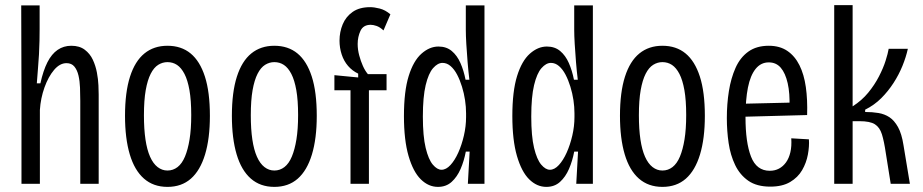

<svg xmlns="http://www.w3.org/2000/svg" viewBox="-20 -719 3610 751"><path d="M64 0V-353L63 -698H135V-606Q135 -585 134.5 -559.5Q134 -534 132.5 -506.5Q131 -479 128.5 -450.5Q126 -422 124 -393H138Q149 -443 165.5 -475.5Q182 -508 205.5 -524Q229 -540 259 -540Q291 -540 311.5 -524.5Q332 -509 343 -485.5Q354 -462 359 -435.5Q364 -409 365 -385.5Q366 -362 366 -349V0H294V-325Q294 -350 293 -376Q292 -402 287 -423.5Q282 -445 271 -458.5Q260 -472 240 -472Q214 -472 191.5 -445.5Q169 -419 154 -377Q139 -335 136 -289V0Z M635 12Q580 12 543 -20.5Q506 -53 487.5 -115.5Q469 -178 469 -266Q469 -358 488.5 -419Q508 -480 545 -510Q582 -540 635 -540Q689 -540 725.5 -510Q762 -480 781.5 -419.5Q801 -359 801 -266Q801 -177 782 -114.5Q763 -52 726.5 -20Q690 12 635 12ZM635 -52Q657 -52 674.5 -65.5Q692 -79 703.5 -106.5Q715 -134 721.5 -174Q728 -214 728 -269Q728 -327 721 -366.5Q714 -406 701.5 -430Q689 -454 672.5 -465Q656 -476 635 -476Q616 -476 599 -465.5Q582 -455 569.5 -430.5Q557 -406 550 -366.5Q543 -327 543 -268Q543 -214 549 -173.5Q555 -133 567 -106Q579 -79 596.5 -65.5Q614 -52 635 -52Z M1053 12Q998 12 961 -20.5Q924 -53 905.5 -115.5Q887 -178 887 -266Q887 -358 906.5 -419Q926 -480 963 -510Q1000 -540 1053 -540Q1107 -540 1143.5 -510Q1180 -480 1199.5 -419.5Q1219 -359 1219 -266Q1219 -177 1200 -114.5Q1181 -52 1144.5 -20Q1108 12 1053 12ZM1053 -52Q1075 -52 1092.5 -65.5Q1110 -79 1121.5 -106.5Q1133 -134 1139.5 -174Q1146 -214 1146 -269Q1146 -327 1139 -366.5Q1132 -406 1119.5 -430Q1107 -454 1090.5 -465Q1074 -476 1053 -476Q1034 -476 1017 -465.5Q1000 -455 987.5 -430.5Q975 -406 968 -366.5Q961 -327 961 -268Q961 -214 967 -173.5Q973 -133 985 -106Q997 -79 1014.5 -65.5Q1032 -52 1053 -52Z M1351 0V-366H1288V-425L1381 -416V-431Q1358 -442 1341.5 -461Q1325 -480 1316.5 -506Q1308 -532 1308 -560Q1308 -594 1320.5 -624Q1333 -654 1359.5 -672.5Q1386 -691 1428 -691Q1444 -691 1465.5 -685.5Q1487 -680 1507 -663L1480 -600Q1466 -613 1453 -617.5Q1440 -622 1430 -622Q1401 -622 1390 -598.5Q1379 -575 1379 -547Q1379 -525 1385 -502.5Q1391 -480 1399.5 -461Q1408 -442 1419 -429H1492V-366H1423V0Z M1693 12Q1656 12 1626 -17.5Q1596 -47 1578 -109Q1560 -171 1560 -265Q1560 -362 1578.5 -421.5Q1597 -481 1628.5 -509Q1660 -537 1695 -537Q1726 -537 1747 -519.5Q1768 -502 1781 -472.5Q1794 -443 1801 -407H1816Q1812 -439 1809 -476Q1806 -513 1804 -546.5Q1802 -580 1802 -602V-698H1875V-272V0H1810L1817 -126H1802Q1795 -89 1781.5 -58Q1768 -27 1746.5 -7.5Q1725 12 1693 12ZM1707 -55Q1725 -55 1742 -73.5Q1759 -92 1772.5 -122Q1786 -152 1794.5 -188.5Q1803 -225 1803 -261V-276Q1803 -301 1799 -327.5Q1795 -354 1787 -380Q1779 -406 1768 -427Q1757 -448 1742.5 -460.5Q1728 -473 1711 -473Q1692 -473 1674 -452.5Q1656 -432 1645 -386Q1634 -340 1634 -263Q1634 -186 1645 -140.5Q1656 -95 1673 -75Q1690 -55 1707 -55Z M2117 12Q2080 12 2050 -17.5Q2020 -47 2002 -109Q1984 -171 1984 -265Q1984 -362 2002.5 -421.5Q2021 -481 2052.5 -509Q2084 -537 2119 -537Q2150 -537 2171 -519.5Q2192 -502 2205 -472.5Q2218 -443 2225 -407H2240Q2236 -439 2233 -476Q2230 -513 2228 -546.5Q2226 -580 2226 -602V-698H2299V-272V0H2234L2241 -126H2226Q2219 -89 2205.5 -58Q2192 -27 2170.5 -7.5Q2149 12 2117 12ZM2131 -55Q2149 -55 2166 -73.5Q2183 -92 2196.5 -122Q2210 -152 2218.5 -188.5Q2227 -225 2227 -261V-276Q2227 -301 2223 -327.5Q2219 -354 2211 -380Q2203 -406 2192 -427Q2181 -448 2166.5 -460.5Q2152 -473 2135 -473Q2116 -473 2098 -452.5Q2080 -432 2069 -386Q2058 -340 2058 -263Q2058 -186 2069 -140.5Q2080 -95 2097 -75Q2114 -55 2131 -55Z M2571 12Q2516 12 2479 -20.5Q2442 -53 2423.5 -115.5Q2405 -178 2405 -266Q2405 -358 2424.5 -419Q2444 -480 2481 -510Q2518 -540 2571 -540Q2625 -540 2661.5 -510Q2698 -480 2717.5 -419.5Q2737 -359 2737 -266Q2737 -177 2718 -114.5Q2699 -52 2662.5 -20Q2626 12 2571 12ZM2571 -52Q2593 -52 2610.5 -65.5Q2628 -79 2639.5 -106.5Q2651 -134 2657.5 -174Q2664 -214 2664 -269Q2664 -327 2657 -366.5Q2650 -406 2637.5 -430Q2625 -454 2608.5 -465Q2592 -476 2571 -476Q2552 -476 2535 -465.5Q2518 -455 2505.5 -430.5Q2493 -406 2486 -366.5Q2479 -327 2479 -268Q2479 -214 2485 -173.5Q2491 -133 2503 -106Q2515 -79 2532.5 -65.5Q2550 -52 2571 -52Z M2993 11Q2940 11 2907 -12Q2874 -35 2855.5 -73.5Q2837 -112 2830 -159.5Q2823 -207 2823 -257Q2823 -312 2831 -362.5Q2839 -413 2857 -453.5Q2875 -494 2907 -517Q2939 -540 2987 -540Q3030 -540 3059.5 -520Q3089 -500 3107 -464Q3125 -428 3132 -378.5Q3139 -329 3137 -269L2875 -262V-313L3088 -318L3068 -299Q3070 -354 3061 -393.5Q3052 -433 3034 -454Q3016 -475 2987 -475Q2956 -475 2935.5 -449.5Q2915 -424 2905.5 -376.5Q2896 -329 2896 -260Q2896 -162 2917.5 -106.5Q2939 -51 2991 -51Q3011 -51 3027 -59.5Q3043 -68 3054.5 -84Q3066 -100 3071.5 -123.5Q3077 -147 3075 -178L3144 -174Q3146 -147 3140 -114.5Q3134 -82 3117.5 -53.5Q3101 -25 3070.5 -7Q3040 11 2993 11Z M3243 0V-699H3315V-303Q3351 -326 3376 -356.5Q3401 -387 3418 -420Q3435 -453 3444 -481.5Q3453 -510 3456 -528H3531Q3524 -496 3510 -461.5Q3496 -427 3475 -394.5Q3454 -362 3427 -335Q3400 -308 3364 -290V-281Q3392 -281 3416 -277Q3440 -273 3459 -260.5Q3478 -248 3492.5 -222Q3507 -196 3514 -151L3539 0H3464L3445 -119Q3438 -167 3429.5 -194Q3421 -221 3402 -233Q3383 -245 3342 -245H3315V0Z"/></svg>

Font: Bricolage Grotesque Condensed Light
Style: Regular
Weight: 300
Width: 3
Designer: Mathieu Triay
Foundry: Atelier Triay
Version: Version 1.000;gftools[0.9.30]